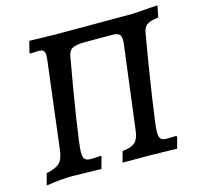

<svg xmlns="http://www.w3.org/2000/svg" viewBox="-98 -752 907 869"><g transform="rotate(-15 356.0 -318.0)"><path d="M31 -43Q76 -52 93.5 -69.5Q111 -87 116 -128L166 -534Q168 -552 168 -556Q168 -574 161 -580.5Q154 -587 137 -587L99 -585L97 -591L110 -642L143 -641Q205 -639 233 -639H589Q600 -639 680 -645Q690 -645 712 -647L701 -593Q661 -588 646 -576.5Q631 -565 627 -537Q602 -394 581.5 -256Q561 -118 561 -95Q561 -71 568.5 -62Q576 -53 596 -53L641 -54L644 -49L630 3L600 2L496 0H375L389 -51Q431 -55 448 -70.5Q465 -86 470 -125L520 -520Q521 -525 521 -535Q521 -556 511 -563.5Q501 -571 478 -571H352Q311 -571 293 -561.5Q275 -552 271 -524Q245 -381 225 -251Q205 -121 205 -95Q205 -71 213 -62Q221 -53 240 -53Q270 -53 288 -56L290 -50L275 3L241 2L141 0Q88 0 17 11Z"/></g></svg>

Font: Alegreya SC Medium
Style: Italic
Weight: 500
Italic angle: -7°
Designer: Juan Pablo del Peral
Foundry: Huerta Tipografica
Version: Version 2.007; ttfautohint (v1.6)